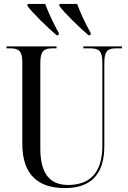

<svg xmlns="http://www.w3.org/2000/svg" viewBox="-20 -951 656 981"><path d="M269 -771H279L281 -781C257 -824 227 -886 211 -931H121L120 -921C145 -886 221 -812 269 -771ZM432 -771H442L444 -781C420 -824 390 -886 374 -931H284L283 -921C308 -886 384 -812 432 -771ZM312 10C451 10 513 -67 513 -205V-629C513 -691 530 -704 573 -704H603V-714H406V-704H440C486 -704 503 -691 503 -631V-206C503 -82 450 -6 329 -6C243 -6 186 -53 186 -193V-629C186 -691 204 -704 249 -704H269V-714H13V-704H31C76 -704 94 -691 94 -632V-216C94 -53 180 10 312 10Z"/></svg>

Font: Noto Serif Display Condensed
Style: Regular
Weight: 400
Width: 3
Designer: Monotype Design Team
Foundry: Monotype Imaging Inc.
Version: Version 2.009